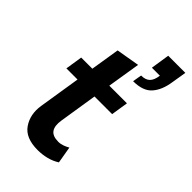

<svg xmlns="http://www.w3.org/2000/svg" viewBox="-209 -736 816 816"><g transform="rotate(45 199.0 -328.0)"><path d="M186 10Q113 10 84 -32.5Q55 -75 64 -133L94 -322H27L39 -399H106L127 -530L232 -548L208 -399H314L302 -322H196L169 -151Q163 -114 176 -95.5Q189 -77 223 -77Q237 -77 250.5 -82Q264 -87 274 -93L287 -17Q265 -3 239 3.5Q213 10 186 10ZM266 -484 273 -525Q299 -525 312.5 -538Q326 -551 330 -581H282L295 -666H398L387 -599Q379 -545 352 -514.5Q325 -484 266 -484Z"/></g></svg>

Font: Rokkitt SemiBold
Style: Italic
Weight: 600
Italic angle: -9°
Designer: Vernon Adams
Foundry: Vernon Adams
Version: Version 3.103